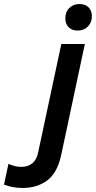

<svg xmlns="http://www.w3.org/2000/svg" viewBox="-204 -749 477 955"><path d="M-92 186Q-118 186 -141 181.5Q-164 177 -184 169L-162 66Q-147 73 -131 77Q-115 81 -98 81Q-65 81 -43 63Q-21 45 -14 8L101 -530H218L101 19Q82 110 31.5 148Q-19 186 -92 186ZM182 -597Q154 -597 137.5 -613.5Q121 -630 121 -657Q121 -690 141 -709.5Q161 -729 191 -729Q220 -729 236.5 -712.5Q253 -696 253 -668Q253 -637 233 -617Q213 -597 182 -597Z"/></svg>

Font: Radio Canada Big Medium
Style: Italic
Weight: 500
Italic angle: -12°
Designer: Étienne Aubert Bonn
Foundry: Coppers and Brasses
Version: Version 1.001